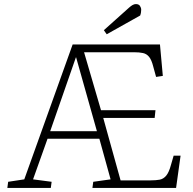

<svg xmlns="http://www.w3.org/2000/svg" viewBox="-20 -921 945 941"><path d="M16 0 20 -30 99 -42 336 -703H764L778 -549L745 -544L731 -595Q723 -627 711 -642Q699 -657 681 -661Q663 -665 636 -665H392L475 -381H742L738 -343H486L571 -37H718Q745 -37 763 -40.5Q781 -44 794.5 -60Q808 -76 818 -113L831 -158H865L843 0H433L437 -30L522 -42L467 -241H213L142 -42L233 -30L229 0ZM226 -278H455L353 -640H352ZM613 -884Q622 -892 630 -896.5Q638 -901 646 -901Q660 -901 666 -892Q672 -883 672 -873Q672 -868 671 -860.5Q670 -853 667 -845L503 -753L489 -773Z"/></svg>

Font: Literata 18pt ExtraLight
Style: Italic
Weight: 250
Italic angle: -2°
Designer: Latin by Veronika Burian and Jose Scaglione. Greek by Irene Vlachou. Cyrillic by Vera Evstafieva
Foundry: TypeTogether
Version: Version 3.103;gftools[0.9.29]